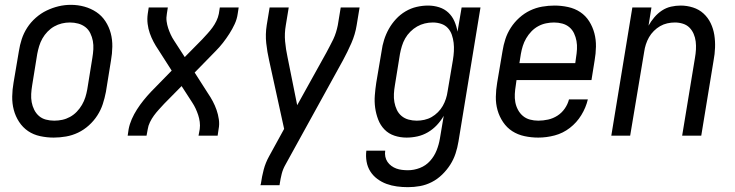

<svg xmlns="http://www.w3.org/2000/svg" viewBox="-20 -561 3040 794"><path d="M202 8Q174 8 146 2Q118 -4 96 -19Q74 -34 59 -57Q44 -80 37 -106.5Q30 -133 30.5 -162Q31 -191 36 -219L58 -349Q62 -375 70 -399.5Q78 -424 92.5 -446.5Q107 -469 128 -487.5Q149 -506 173 -517.5Q197 -529 222 -535Q247 -541 273 -541Q302 -541 329 -533.5Q356 -526 378.5 -511Q401 -496 416 -473Q431 -450 438 -423.5Q445 -397 444.5 -368Q444 -339 439 -311L418 -181Q413 -155 405 -130.5Q397 -106 382.5 -83.5Q368 -61 347.5 -42.5Q327 -24 303 -12.5Q279 -1 253 3.5Q227 8 202 8ZM204 -62Q221 -62 237.5 -65.5Q254 -69 269.5 -77.5Q285 -86 297.5 -99Q310 -112 319 -127.5Q328 -143 333 -159Q338 -175 341 -192L362 -322Q365 -340 366 -357.5Q367 -375 364 -391.5Q361 -408 353.5 -423.5Q346 -439 333 -449Q320 -459 303.5 -463.5Q287 -468 269 -468Q252 -468 235.5 -464Q219 -460 204 -451.5Q189 -443 176.5 -430Q164 -417 155.5 -402Q147 -387 142 -370.5Q137 -354 134 -338L113 -208Q110 -190 109 -172.5Q108 -155 111 -138.5Q114 -122 121.5 -107Q129 -92 141 -81.5Q153 -71 169.5 -66.5Q186 -62 204 -62Z M508 0 512 -27Q516 -48 525 -68.5Q534 -89 546.5 -108.5Q559 -128 573.5 -146Q588 -164 604 -181L690 -269L635 -355Q624 -371 615 -388Q606 -405 599.5 -423.5Q593 -442 590.5 -462.5Q588 -483 591 -504L595 -530H674L670 -504Q667 -488 669 -473Q671 -458 675.5 -444.5Q680 -431 686 -418Q692 -405 700 -393L744 -325L816 -398Q827 -410 838 -422Q849 -434 858.5 -447Q868 -460 875 -474.5Q882 -489 885 -504L889 -530H967L963 -504Q960 -482 950.5 -461.5Q941 -441 928.5 -421.5Q916 -402 902 -384Q888 -366 871 -349L785 -261L840 -175Q851 -159 860 -142Q869 -125 875.5 -106.5Q882 -88 885 -67.5Q888 -47 884 -27L880 0H801L806 -27Q808 -42 806 -57Q804 -72 799.5 -85.5Q795 -99 789 -112Q783 -125 775 -137L731 -205L659 -132Q648 -120 637 -108Q626 -96 616.5 -83Q607 -70 600 -55.5Q593 -41 591 -27L586 0Z M1057 205 1059 198Q1063 169 1070.5 140.5Q1078 112 1093 85L1155 -28L1093 -311Q1085 -346 1081 -382.5Q1077 -419 1083 -457L1095 -530H1174L1162 -457Q1156 -423 1159 -390Q1162 -357 1169 -325L1209 -126L1330 -344Q1337 -358 1344.5 -371.5Q1352 -385 1358.5 -399Q1365 -413 1369.5 -427.5Q1374 -442 1377 -457L1389 -530H1467L1455 -457Q1449 -419 1433 -382.5Q1417 -346 1398 -311L1161 119Q1150 138 1145 158Q1140 178 1137 198L1136 205Z M1667 213Q1644 213 1621.5 210Q1599 207 1578.5 199.5Q1558 192 1540.5 179Q1523 166 1511.5 148Q1500 130 1496 107.5Q1492 85 1495 62H1573Q1571 75 1573.5 87Q1576 99 1582.5 108.5Q1589 118 1598.5 125Q1608 132 1619 136Q1630 140 1642.5 141.5Q1655 143 1667 143Q1692 143 1716.5 133.5Q1741 124 1758.5 104.5Q1776 85 1785.5 61Q1795 37 1799 13L1815 -82Q1803 -61 1786.5 -43.5Q1770 -26 1749.5 -14Q1729 -2 1706.5 3Q1684 8 1661 8Q1635 8 1611 0Q1587 -8 1570 -25.5Q1553 -43 1544 -66.5Q1535 -90 1531.5 -115Q1528 -140 1530 -166.5Q1532 -193 1536 -219L1558 -349Q1561 -373 1568.5 -396.5Q1576 -420 1588 -441.5Q1600 -463 1617.5 -482Q1635 -501 1657 -514Q1679 -527 1703 -532.5Q1727 -538 1750 -538Q1774 -538 1796 -531Q1818 -524 1834 -509Q1850 -494 1859 -473.5Q1868 -453 1872 -430L1889 -530H1967L1876 24Q1872 49 1864 73.5Q1856 98 1842 120Q1828 142 1808.5 161Q1789 180 1765.5 192Q1742 204 1717 208.5Q1692 213 1667 213ZM1704 -62Q1719 -62 1735 -65.5Q1751 -69 1765 -77Q1779 -85 1791 -97Q1803 -109 1811 -123Q1819 -137 1824 -152.5Q1829 -168 1831 -183L1853 -313Q1856 -331 1857 -349Q1858 -367 1856 -384Q1854 -401 1848.5 -417Q1843 -433 1832 -445Q1821 -457 1804.5 -462.5Q1788 -468 1770 -468Q1753 -468 1736.5 -464Q1720 -460 1705 -451.5Q1690 -443 1677 -430Q1664 -417 1655.5 -402Q1647 -387 1642 -370.5Q1637 -354 1634 -338L1613 -208Q1610 -191 1609 -173Q1608 -155 1611 -138.5Q1614 -122 1621 -107Q1628 -92 1640.5 -81.5Q1653 -71 1669.5 -66.5Q1686 -62 1703 -62Z M2206 8Q2177 8 2149 2Q2121 -4 2098.5 -18.5Q2076 -33 2060.5 -56Q2045 -79 2037.5 -105.5Q2030 -132 2030.5 -161Q2031 -190 2036 -219L2058 -349Q2062 -375 2070 -399.5Q2078 -424 2092.5 -446.5Q2107 -469 2127.5 -487.5Q2148 -506 2172 -517.5Q2196 -529 2222 -533.5Q2248 -538 2273 -538Q2301 -538 2329 -532Q2357 -526 2379.5 -511Q2402 -496 2416.5 -473Q2431 -450 2438 -423.5Q2445 -397 2444.5 -368Q2444 -339 2439 -311L2426 -230H2116L2113 -208Q2110 -190 2109 -172.5Q2108 -155 2111 -138.5Q2114 -122 2122 -107Q2130 -92 2142.5 -81.5Q2155 -71 2171.5 -66.5Q2188 -62 2206 -62Q2226 -62 2246.5 -66.5Q2267 -71 2285 -82.5Q2303 -94 2315.5 -112Q2328 -130 2333 -150H2411Q2403 -116 2384 -85Q2365 -54 2336.5 -32Q2308 -10 2274 -1Q2240 8 2206 8ZM2128 -300H2359L2362 -322Q2365 -340 2366 -357.5Q2367 -375 2364 -391.5Q2361 -408 2354 -423Q2347 -438 2334.5 -448.5Q2322 -459 2305.5 -463.5Q2289 -468 2271 -468Q2255 -468 2238 -464.5Q2221 -461 2205.5 -452.5Q2190 -444 2177.5 -431Q2165 -418 2156 -402.5Q2147 -387 2142 -371Q2137 -355 2134 -338Z M2508 0 2595 -530H2674L2662 -455Q2672 -473 2686 -489.5Q2700 -506 2717.5 -517.5Q2735 -529 2755 -533.5Q2775 -538 2795 -538Q2821 -538 2846 -530Q2871 -522 2889.5 -505Q2908 -488 2919 -465Q2930 -442 2934 -416.5Q2938 -391 2937 -364Q2936 -337 2931 -311L2880 0H2801L2854 -322Q2857 -339 2858 -356Q2859 -373 2857 -389.5Q2855 -406 2848.5 -421Q2842 -436 2831 -447Q2820 -458 2804 -463Q2788 -468 2771 -468Q2755 -468 2739.5 -464.5Q2724 -461 2710 -453Q2696 -445 2684 -433Q2672 -421 2664 -407Q2656 -393 2651 -377.5Q2646 -362 2644 -347L2586 0Z"/></svg>

Font: Iosevka Curly Oblique
Style: Regular
Weight: 400
Italic angle: -9°
Monospace: yes
Designer: Belleve Invis
Foundry: Belleve Invis
Version: Version 11.1.0; ttfautohint (v1.8.3)